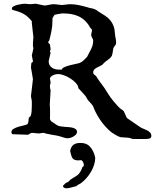

<svg xmlns="http://www.w3.org/2000/svg" viewBox="-20 -720 823 1019"><path d="M571.8 -17.6Q542 -42 519.5 -72.8Q497.1 -103.5 481.4 -137.7L474.6 -155.3Q472.2 -160.2 467.8 -165.3Q463.4 -170.4 458.7 -175.5Q454.1 -180.7 449.7 -185.3Q445.3 -189.9 443.4 -194.3L432.6 -211.9L396 -252Q395 -266.1 382.6 -279.5Q370.1 -293 353.3 -303.7Q336.4 -314.5 318.6 -320.8Q300.8 -327.1 289.1 -327.1Q284.2 -327.1 276.9 -325.7Q269.5 -324.2 262.5 -321Q255.4 -317.9 250.2 -313Q245.1 -308.1 245.1 -301.8L248.5 -283.2Q248.5 -276.4 246.8 -273.4Q245.1 -270.5 245.1 -266.1Q245.1 -258.3 245.6 -253.7Q246.1 -249 248.5 -240.7L244.1 -163.1L245.1 -152.8Q245.6 -144.5 245.6 -136.7Q245.6 -128.9 245.6 -120.6Q245.6 -112.3 245.6 -105.2Q245.6 -98.1 245.1 -90.3Q245.1 -85.9 249 -80.1Q252.9 -74.2 258.3 -71.8L281.2 -56.6Q288.1 -51.8 298.8 -49.8Q309.6 -47.9 321.5 -46.9Q333.5 -45.9 345.5 -45.2Q357.4 -44.4 366.9 -41.7Q376.5 -39.1 382.6 -33.9Q388.7 -28.8 388.7 -19.5Q388.7 -12.2 383.1 -6.1Q377.4 0 369.9 4.4Q362.3 8.8 354 11.2Q345.7 13.7 339.8 13.7Q332 13.7 325.4 12Q318.8 10.3 312.3 8.1Q305.7 5.9 298.6 3.7Q291.5 1.5 283.7 0Q266.1 -3.4 248.8 -6.1Q231.4 -8.8 209.5 -15.1Q204.1 -15.1 198 -13.4Q191.9 -11.7 184.1 -11.7L149.4 -15.1Q144 -15.1 137.9 -10Q131.8 -4.9 125 -4.9L45.4 -7.8Q40.5 -12.7 40.5 -17.6Q40.5 -29.3 52 -36.1Q63.5 -43 78.4 -47.4Q93.3 -51.8 107.2 -54.7Q121.1 -57.6 126 -61.5Q131.3 -69.3 131.3 -79.3Q131.3 -89.4 133.3 -96.2Q135.7 -97.2 138.4 -100.1Q141.1 -103 142.1 -103Q146.5 -113.8 147.7 -128.4Q148.9 -143.1 148.9 -157.2V-178.2Q148.9 -188.5 146.7 -196Q144.5 -203.6 144.5 -211.9L154.8 -299.8L147 -347.2L144.5 -358.4V-360.8Q144.5 -362.3 144.8 -366Q145 -369.6 145.3 -373.8Q145.5 -377.9 146 -381.6Q146.5 -385.3 147 -386.7Q152.8 -389.2 153.8 -390.6Q154.8 -392.1 154.8 -395.5L148.9 -425.8L154.8 -452.1Q154.8 -452.6 156 -457.5Q157.2 -462.4 157.2 -464.4L154.8 -477.1V-491.7L157.2 -522.9L148.9 -597.2V-607.4Q138.2 -620.6 127.9 -629.9Q117.7 -639.2 106 -645.8Q94.2 -652.3 80.8 -657.2Q67.4 -662.1 49.8 -666.5Q43 -668 43 -674.8Q43 -681.6 52 -686.5Q61 -691.4 72.8 -694.3Q84.5 -697.3 95.7 -698.7Q106.9 -700.2 111.3 -700.2L140.1 -697.8L170.9 -700.2L213.9 -690.9Q227.1 -690.9 239.7 -694.3Q252.4 -697.8 267.6 -697.8L308.1 -693.4L349.6 -697.8Q374 -697.8 397 -693.1Q419.9 -688.5 443.4 -681.6Q454.6 -677.7 468 -675.5Q481.4 -673.3 491.7 -666.5L502.4 -658.7Q522 -647 537.8 -636.5Q553.7 -626 564.7 -613Q575.7 -600.1 582.3 -582.8Q588.9 -565.4 590.3 -539.6Q591.3 -526.9 593.8 -516.4Q596.2 -505.9 596.2 -493.2Q596.2 -487.8 595 -484.9Q593.8 -481.9 591.8 -479.5Q589.8 -477.1 587.6 -474.6Q585.4 -472.2 583.5 -467.8Q581.1 -462.9 580.1 -456.3Q579.1 -449.7 578.1 -443.1Q577.1 -436.5 575.7 -430.4Q574.2 -424.3 571.8 -420.9Q563.5 -409.2 552 -401.9Q540.5 -394.5 530.3 -384.3Q525.9 -377 516.6 -372.3Q507.3 -367.7 498 -363.3Q488.8 -358.9 481.7 -352.5Q474.6 -346.2 474.6 -335.4Q474.6 -330.1 476.6 -327.6Q478.5 -325.2 481 -323.2Q483.4 -321.3 486.3 -319.3Q489.3 -317.4 491.7 -313.5Q492.2 -312 496.1 -306.2Q500 -300.3 504.6 -293.7Q509.3 -287.1 513.2 -281.5Q517.1 -275.9 518.1 -275.4Q536.1 -252 550.5 -227.5Q564.9 -203.1 583.5 -181.6Q594.7 -168.9 605.7 -156.2Q616.7 -143.6 630.9 -135.3Q634.8 -133.3 637.7 -127.9Q640.6 -122.6 643.3 -116Q646 -109.4 648.7 -103Q651.4 -96.7 654.8 -92.8Q673.3 -79.6 689.2 -69.3Q705.1 -59.1 722.2 -46.4Q730 -41 740.5 -37.1Q751 -33.2 760.5 -28.3Q770 -23.4 776.6 -16.4Q783.2 -9.3 783.2 1.5Q783.2 11.7 774.7 14.6Q766.1 17.6 755.9 17.6H684.1Q668.9 10.7 654.3 10.5Q639.6 10.3 621.1 8.3Q617.2 7.8 611.1 5.1Q605 2.4 598.4 -1.2Q591.8 -4.9 585.4 -9Q579.1 -13.2 574.2 -16.1ZM238.3 -395.5Q238.3 -384.3 242.4 -376Q246.6 -367.7 253.9 -362.1Q261.2 -356.4 270.8 -353.5Q280.3 -350.6 290.5 -350.6H308.1Q309.6 -358.4 322.5 -364Q335.4 -369.6 351.3 -373.8Q367.2 -377.9 382.6 -380.9Q397.9 -383.8 404.8 -386.7Q414.6 -391.1 424.3 -400.1Q434.1 -409.2 441.9 -418L458 -448.7Q465.3 -461.4 470 -475.1Q474.6 -488.8 474.6 -504.4Q474.6 -508.3 472.9 -512Q471.2 -515.6 469.2 -519.3Q467.3 -522.9 465.6 -527.1Q463.9 -531.2 463.9 -536.6Q466.8 -549.8 467.3 -552.7Q467.8 -555.7 467.8 -557.6V-562.5Q467.8 -564.5 463.1 -568.4Q458.5 -572.3 458 -574.2Q446.3 -595.7 431.2 -610.1Q416 -624.5 397.7 -633.1Q379.4 -641.6 358.2 -645.3Q336.9 -648.9 312.5 -648.9Q310.5 -648.9 304.2 -647.9Q297.9 -647 290.5 -645.8Q283.2 -644.5 277.1 -643.3Q271 -642.1 269.5 -641.1Q268.6 -640.1 266.8 -637.5Q265.1 -634.8 263.4 -631.8Q261.7 -628.9 260.3 -626.2Q258.8 -623.5 258.3 -622.6V-608.9Q258.3 -582.5 253.4 -557.4Q248.5 -532.2 241.7 -505.9L234.9 -496.1L245.1 -483.4Q245.6 -481 246.6 -473.4Q247.6 -465.8 248.5 -461.4V-454.6Q247.6 -454.6 246.3 -452.6Q245.1 -450.7 245.1 -448.7Q245.1 -447.8 246.3 -443.8Q247.6 -439.9 248.5 -439.5ZM314 268.6Q314 267.6 314.5 266.6Q315.4 264.6 316.4 263.7L329.1 251Q329.6 251 331.8 250Q334 249 336.7 247.8Q339.4 246.6 341.3 245.4Q343.3 244.1 343.8 243.7Q344.7 242.7 348.9 238.5Q353 234.4 354 233.4Q359.9 229 366.7 225.1Q373.5 221.2 380.1 217Q386.7 212.9 393.1 207.8Q399.4 202.6 403.8 195.3Q404.3 194.8 405.8 192.4Q407.2 189.9 408.9 186.8Q410.6 183.6 412.1 180.4Q413.6 177.2 414.1 175.3Q414.6 175.3 415.5 171.9Q416 170.4 416.5 168.5Q417.5 167.5 420.9 164.3Q424.3 161.1 424.3 160.6Q424.8 160.2 424.8 158.2Q424.8 156.2 424.8 155.3Q424.8 148.4 421.4 141.1Q418 133.8 411.6 129.9Q402.8 131.3 394 131.3Q382.8 131.3 373.5 127Q364.3 122.6 359.9 109.4Q359.4 108.9 358.4 105.2Q357.4 101.6 356.2 97.2Q355 92.8 354 88.4Q353 84 352.5 81.5V79.1Q358.4 55.7 371.6 47.1Q384.8 38.6 406.7 38.6Q436.5 38.6 453.1 54Q469.7 69.3 480 97.2Q480 97.2 480.7 99.6Q481.4 102.1 482.4 105.5Q483.4 108.9 484.1 112.3Q484.9 115.7 485.4 117.7Q485.4 135.7 479.5 154.5Q473.6 173.3 463.6 190.7Q453.6 208 440.7 223.1Q427.7 238.3 414.1 248.5Q407.2 254.9 399.2 258.1Q391.1 261.2 384.8 268.6Q371.1 271 357.7 275.1Q344.2 279.3 331.5 279.3Q326.2 279.3 321 276.6Q315.9 273.9 314 268.6Z"/></svg>

Font: IM FELL English SC
Style: Regular
Weight: 400
Designer: Igino Marini
Foundry: Igino Marini
Version: 3.00